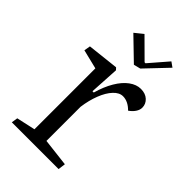

<svg xmlns="http://www.w3.org/2000/svg" viewBox="-186 -662 730 730"><g transform="rotate(45 179.0 -297.0)"><path d="M196.8 -482.9 224.1 -489.7 308.6 -578.6 288.6 -592.8 224.1 -518.1H219.2L142.6 -594.2L109.4 -567.4ZM278.8 -29.8 166.5 -43V-226.6Q171.9 -266.1 184.6 -298.6Q197.3 -331.1 215.1 -350.1Q232.9 -369.1 252.4 -369.1Q279.8 -369.1 304.7 -343.8Q318.8 -353.5 326.9 -365.7Q335 -377.9 335 -390.1Q335 -409.7 320.3 -423.3Q305.7 -437 280.8 -437Q257.3 -437 234.6 -420.4Q211.9 -403.8 193.6 -372.8Q175.3 -341.8 163.6 -300.3H156.7L163.6 -419.9L155.8 -428.2L29.3 -414.1L24.9 -388.7L103 -369.6V-42L27.3 -25.4L23.4 0H274.9Z"/></g></svg>

Font: Neuton Light
Style: Regular
Weight: 300
Designer: Brian M Zick
Foundry: Brian M Zick
Version: Version 1.560